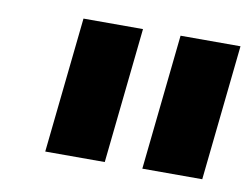

<svg xmlns="http://www.w3.org/2000/svg" viewBox="-47 -763 585 448"><g transform="rotate(10 245.0 -539.5)"><path d="M314 -379 348 -700H490L456 -379ZM84 -379 118 -700H259L225 -379Z"/></g></svg>

Font: MuseoModerno
Style: Bold Italic
Weight: 700
Italic angle: -9°
Designer: Pablo Cosgaya, Héctor Gatti, Marcela Romero, and the Authors of The MuseoModerno Project.
Foundry: Omnibus-Type Team
Version: Version 1.003